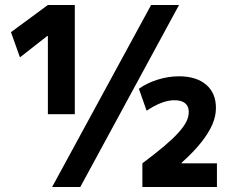

<svg xmlns="http://www.w3.org/2000/svg" viewBox="-20 -750 947 770"><path d="M189 0 586 -730H698L302 0ZM172 -292V-606H170L60 -520L24 -621L172 -730H280V-292ZM551 -95Q603 -134 638.5 -164Q674 -194 696 -218.5Q718 -243 727.5 -262.5Q737 -282 737 -301Q737 -324 722.5 -336Q708 -348 679 -348Q631 -348 568 -306L537 -394Q569 -417 612 -430.5Q655 -444 698 -444Q767 -444 806.5 -410.5Q846 -377 846 -317Q846 -284 831.5 -250.5Q817 -217 787 -179Q757 -141 708 -97V-95H850V0H551Z"/></svg>

Font: M PLUS 1 SemiBold
Style: Regular
Weight: 600
Designer: Coji Morishita
Foundry: UNDERFOREST DESIGN
Version: Version 1.001